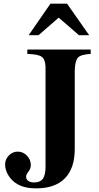

<svg xmlns="http://www.w3.org/2000/svg" viewBox="-20 -932 540 1046"><path d="M474.1 -662.1V-638.2Q420.9 -635.3 404.8 -618.4Q388.7 -601.6 387.2 -546.9V-120.1Q387.2 -15.1 333.5 39.6Q279.8 94.2 176.8 94.2Q113.8 94.2 74.2 70.8Q44.9 54.2 26.4 24.4Q7.8 -5.4 7.8 -36.1Q7.8 -64 28.3 -85Q48.8 -106 76.2 -106Q105.5 -106 126.7 -84.2Q147.9 -62.5 147.9 -32.2Q147.9 -12.7 132.8 5.9Q122.1 19.5 122.1 30.8Q122.1 44.9 134 53.5Q146 62 166 62Q198.7 62 213.4 42Q228 22 228 -22.9V-567.9Q226.6 -608.9 207 -622.8Q187.5 -636.7 128.9 -638.2V-662.1ZM410.2 -740.2 299.8 -835.9 189.9 -740.2H136.2L254.9 -912.1H345.2L465.8 -740.2Z"/></svg>

Font: Accordance
Style: Bold
Weight: 700
Version: Version 1.2 (build January 31, 2020) Miklal Software Solutio